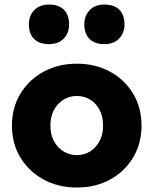

<svg xmlns="http://www.w3.org/2000/svg" viewBox="-20 -827 685 857"><path d="M323.3 10Q239.9 10 174.3 -25.8Q108.7 -61.7 71 -124Q33.3 -186.3 33.3 -266.3Q33.3 -346.4 71 -408.7Q108.7 -471 174.3 -506.8Q239.9 -542.7 323.3 -542.7Q406.7 -542.7 471.8 -506.8Q537 -471 574.3 -408.7Q611.7 -346.4 611.7 -266.3Q611.7 -186.3 574.3 -124Q537 -61.7 471.8 -25.8Q406.7 10 323.3 10ZM323.3 -134.7Q357.1 -134.7 383.6 -151.9Q410.2 -169.2 425.3 -198.9Q440.3 -228.7 440 -266.3Q440.3 -305 425.3 -334.9Q410.2 -364.7 383.6 -381.7Q357.1 -398.7 323.3 -398.7Q289.3 -398.7 262.2 -381.4Q235.1 -364.2 219.9 -334.4Q204.7 -304.7 205 -266.3Q204.7 -228.7 219.9 -198.9Q235.1 -169.2 262.2 -151.9Q289.3 -134.7 323.3 -134.7ZM445.9 -630Q403 -630 379.7 -653Q356.3 -676.1 356.3 -718Q356.3 -757.3 380.4 -782Q404.5 -806.7 446.1 -806.7Q489 -806.7 512.3 -784Q535.7 -761.3 535.7 -718.3Q535.7 -679.3 511.6 -654.7Q487.5 -630 445.9 -630ZM198.6 -630Q155.7 -630 132.3 -653Q109 -676.1 109 -718Q109 -757.3 133.1 -782Q157.1 -806.7 198.7 -806.7Q241.7 -806.7 265 -784Q288.3 -761.3 288.3 -718.3Q288.3 -679.3 264.3 -654.7Q240.2 -630 198.6 -630Z"/></svg>

Font: Lexend Medium
Style: Regular
Weight: 500
Designer: Bonnie Shaver-Troup, Thomas Jockin
Foundry: Lexend
Version: Version 1.005